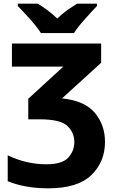

<svg xmlns="http://www.w3.org/2000/svg" viewBox="-20 -786 630 1046"><path d="M531 -549H45V-423H325L134 -248V-136H195Q310 -136 347.5 -99.5Q385 -63 385 -12Q385 36 352 72.5Q319 109 233 109Q123 109 22 60V201Q116 240 243 240Q403 240 477.5 168Q552 96 552 -13Q552 -105 497 -171Q442 -237 318 -250L531 -444ZM508 -766H400Q374 -750 345.5 -730Q317 -710 292 -685Q266 -710 239 -730Q212 -750 186 -766H77V-753Q105 -725 143 -682.5Q181 -640 203 -606H383Q405 -640 443.5 -683Q482 -726 508 -753Z"/></svg>

Font: Noto Sans UI Extra
Style: Regular
Weight: 800
Designer: Monotype Design Team
Foundry: Monotype Imaging Inc.
Version: Version 1.901